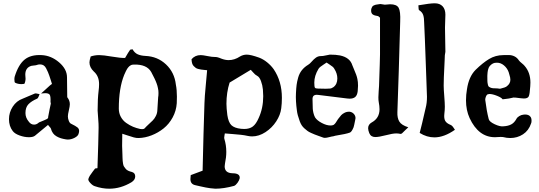

<svg xmlns="http://www.w3.org/2000/svg" viewBox="-20 -830 3256 1160"><path d="M270 -75.2Q272.5 -71.3 279.3 -64.2Q286.1 -57.1 287.1 -54.2Q291.5 -37.1 300.3 -25.1Q309.1 -13.2 322.3 -5.9Q335.4 1.5 348.4 5.4Q361.3 9.3 378.9 12.2Q381.8 13.2 389.2 13.2Q410.6 13.2 431.4 2.2Q452.1 -8.8 455.1 -22.9Q458 -31.7 458 -39.1Q458 -51.8 447.8 -60.3Q437.5 -68.8 410.2 -82Q401.4 -85.4 395.8 -99.6Q390.1 -113.8 390.1 -127Q390.1 -138.7 396 -163.6Q401.9 -188.5 401.9 -200.2Q401.9 -222.7 387.2 -241.2Q386.2 -242.2 386.2 -244.1Q386.2 -264.6 385.5 -303.7Q384.8 -342.8 384.8 -362.8Q384.8 -412.6 336.7 -453.6Q288.6 -494.6 231 -497.1Q166.5 -500.5 128.9 -470.2Q91.3 -439.9 68.8 -367.2Q66.9 -359.4 66.9 -351.1Q66.9 -331.5 71.8 -330.1Q87.9 -321.8 109.9 -321.8Q118.7 -321.8 126 -323.2Q129.9 -325.7 132.8 -339.6Q135.7 -353.5 133.8 -363.8Q132.8 -368.7 132.8 -378.9Q132.8 -420.9 168.9 -432.1Q173.3 -433.6 184.6 -434.3Q195.8 -435.1 201.2 -437Q210.4 -440.9 222.2 -440.9Q247.1 -440.9 258.8 -417Q264.6 -406.7 269.8 -394Q274.9 -381.3 277.8 -373Q280.8 -364.7 286.4 -347.2Q292 -329.6 293.9 -323.2Q293.9 -322.8 291.5 -321Q289.1 -319.3 285.4 -316.7Q281.7 -314 279.8 -312Q272.9 -305.7 265.1 -298.6Q257.3 -291.5 246.6 -281.7Q235.8 -272 228 -265.1Q247.6 -267.1 252.9 -267.1Q274.9 -267.1 280.8 -256.8Q286.6 -246.6 285.2 -214.8Q285.2 -212.9 286.1 -209.5Q287.1 -206.1 287.1 -204.1Q280.3 -175.3 271 -124Q271 -120.1 270.8 -118.9Q270.5 -117.7 268.6 -115Q266.6 -112.3 260.7 -109.6Q254.9 -106.9 245.6 -102.8Q236.3 -98.6 219.2 -91.8Q218.3 -91.8 216.1 -90.6Q213.9 -89.4 213.9 -88.9Q200.7 -77.1 186 -77.1Q166.5 -77.1 153.8 -95.2Q133.8 -118.7 133.8 -147Q133.8 -181.2 151.6 -200Q169.4 -218.8 204.1 -233.9Q209.5 -236.3 214.1 -248.3Q218.8 -260.3 219.2 -261.2Q195.8 -267.1 190.9 -265.1Q178.2 -260.7 153.8 -249.5Q129.4 -238.3 117.2 -233.9Q79.6 -220.7 56.9 -185.5Q34.2 -150.4 34.2 -109.9Q34.2 -67.9 57.1 -38.1Q69.3 -22 98.4 -11.5Q127.4 -1 154.8 -1Q179.2 -1 190.9 -9.8Z M568.8 186 554.7 188Q551.8 191.9 540.5 206.5Q529.3 221.2 522.9 231.4Q516.6 241.7 513.7 252Q512.2 261.2 526.1 276.1Q540 291 552.7 294.9Q597.2 310.1 639.6 310.1Q709.5 310.1 774.4 271Q796.9 256.8 796.9 235.8Q796.9 214.8 776.9 209Q764.2 206.1 754.4 201.4Q744.6 196.8 738.8 189.2Q732.9 181.6 729 175.8Q725.1 169.9 723.4 158.4Q721.7 147 721.2 141.8Q720.7 136.7 720.2 122.8Q719.7 108.9 719.7 105Q717.8 68.8 717.8 50.8Q717.8 38.1 718.3 13.9Q718.8 -10.3 718.8 -22Q731.4 -18.6 752.2 -11.2Q772.9 -3.9 788.6 0.2Q804.2 4.4 817.9 3.9Q856.9 2.9 896.2 -12.5Q935.5 -27.8 968.5 -54.2Q1001.5 -80.6 1023.2 -120.6Q1044.9 -160.6 1047.9 -206.1Q1048.8 -219.2 1048.8 -246.1Q1048.8 -287.6 1042.5 -318.8Q1034.2 -392.6 982.9 -440.9Q931.6 -489.3 857.4 -492.2Q830.1 -493.7 811.8 -502Q793.5 -510.3 781.7 -530.8Q781.7 -532.2 779.8 -532.2Q778.8 -532.2 766.6 -529.8Q756.3 -516.1 735.8 -480Q709 -479 656.5 -488Q604 -497.1 579.6 -497.1Q552.2 -497.1 527.8 -488.8Q520.5 -463.9 520.5 -453.1Q520.5 -422.9 546.9 -397.9Q578.6 -370.1 578.6 -321.8Q578.6 -301.8 575.7 -280.8Q569.8 -233.9 569.8 -162.1Q570.3 -149.4 573.2 -113.8Q576.2 -78.1 575.7 -58.1Q574.7 21.5 568.8 186ZM935.5 -242.2Q930.7 -177.7 930.7 -165Q930.2 -146 921.6 -129.2Q913.1 -112.3 902.8 -102.3Q892.6 -92.3 877 -77.9Q861.3 -63.5 853.5 -54.2Q849.1 -49.8 838.9 -49.8Q829.6 -49.8 826.7 -50.8Q804.2 -55.7 783.7 -64.2Q763.2 -72.8 742.7 -87.2Q722.2 -101.6 710 -124Q697.8 -146.5 697.8 -173.8Q697.8 -297.9 730.5 -377.9Q731.4 -379.4 734.9 -387.5Q738.3 -395.5 739.5 -397.7Q740.7 -399.9 744.1 -406.7Q747.6 -413.6 749.5 -416Q751.5 -418.5 755.1 -423.3Q758.8 -428.2 762 -430.4Q765.1 -432.6 769.5 -435.3Q773.9 -438 779.1 -439Q784.2 -439.9 789.6 -439.9Q866.7 -441.9 893.6 -395Q895 -392.1 900.4 -381.6Q905.8 -371.1 907.7 -367.4Q909.7 -363.8 914.3 -354.2Q918.9 -344.7 920.7 -340.1Q922.4 -335.4 926 -326.7Q929.7 -317.9 930.9 -312Q932.1 -306.2 934.1 -298.1Q936 -290 936.8 -282.7Q937.5 -275.4 937.5 -268.1Q937.5 -251 935.5 -242.2Z M1338.4 -23.9Q1353 -22.5 1383.3 -20.3Q1413.6 -18.1 1435.5 -15.6Q1457.5 -13.2 1476.6 -8.8Q1489.7 -5.9 1503.4 -5.9Q1544.4 -5.9 1584 -31.7Q1623.5 -57.6 1648.9 -96.7Q1674.3 -135.7 1679.2 -175.8Q1683.1 -205.1 1683.1 -238.8Q1683.1 -338.9 1633.3 -412.1Q1617.2 -434.6 1594 -453.4Q1570.8 -472.2 1545.4 -481.9Q1494.6 -500 1471.2 -500Q1449.2 -500 1430.2 -488.8Q1397 -466.8 1361.3 -466.8Q1340.3 -466.8 1316.4 -476.1Q1292 -486.8 1277.3 -485.8Q1262.7 -485.4 1233.9 -491.2Q1205.1 -497.1 1192.4 -497.1Q1158.7 -497.1 1137.2 -472.2Q1137.7 -458.5 1140.6 -448Q1143.6 -437.5 1150.1 -430.9Q1156.7 -424.3 1162.6 -419.9Q1168.5 -415.5 1179 -413.1Q1189.5 -410.6 1195.6 -409.7Q1201.7 -408.7 1214.4 -407.5Q1227.1 -406.2 1231.4 -405.8Q1230 -383.8 1223.1 -314Q1216.3 -244.1 1215.3 -207Q1209.5 -39.6 1204.1 201.2Q1198.2 203.6 1132.3 228Q1130.4 243.7 1130.4 252Q1130.4 283.2 1161.1 289.1Q1167 290.5 1189.9 295.7Q1212.9 300.8 1222.7 302.7Q1232.4 304.7 1249.8 307.1Q1267.1 309.6 1281.2 310.1Q1331.5 310.1 1394.5 293Q1404.8 288.6 1415 274.4Q1425.3 260.3 1428.2 247.1Q1431.6 216.8 1384.3 216.8Q1337.4 215.3 1337.4 174.8Q1337.4 168.9 1339.4 157.2Q1347.2 120.6 1347.2 87.9Q1347.2 45.9 1335.4 8.8Q1334.5 6.8 1334.5 2Q1334.5 -2.4 1336.2 -11.5Q1337.9 -20.5 1338.4 -23.9ZM1367.2 -331.1Q1397.9 -350.1 1495.1 -408.2Q1497.1 -407.2 1509.3 -392.6Q1521.5 -377.9 1533.2 -372.1Q1547.4 -365.2 1556.6 -340.6Q1565.9 -315.9 1568.4 -289.1Q1570.3 -260.7 1570.3 -249Q1570.3 -175.8 1542.5 -116.2Q1527.3 -81.1 1507.6 -65.9Q1487.8 -50.8 1455.6 -50.8Q1443.4 -50.8 1436.5 -51.8Q1396 -56.2 1377.9 -73.7Q1359.9 -91.3 1353.5 -134.8Q1348.1 -176.8 1348.1 -203.1Q1348.1 -271.5 1367.2 -331.1Z M1973.1 -500Q1966.3 -499.5 1948 -495.1Q1929.7 -490.7 1918.9 -491.2Q1901.9 -491.2 1888.9 -481.9Q1876 -472.7 1863.8 -458.5Q1851.6 -444.3 1842.3 -439Q1818.8 -424.8 1803.7 -405.8Q1788.6 -386.7 1781.5 -361.6Q1774.4 -336.4 1772 -317.1Q1769.5 -297.9 1768.1 -267.1Q1765.6 -221.7 1773.9 -161.1Q1776.4 -137.2 1791 -97.2Q1795.9 -84 1802.7 -73.2Q1809.6 -62.5 1819.8 -53.7Q1830.1 -44.9 1837.6 -39.1Q1845.2 -33.2 1860.1 -26.6Q1875 -20 1881.8 -17.3Q1888.7 -14.6 1906.2 -8.3Q1923.8 -2 1929.2 0Q1935.1 2.9 1942.9 2.9Q1948.2 2.9 1954.6 1.7Q1960.9 0.5 1969.7 -1.7Q1978.5 -3.9 1982.9 -4.9Q1994.1 -5.9 2004.9 -9.8Q2071.8 -20.5 2093.3 -28.8Q2104.5 -32.2 2116.2 -61Q2119.1 -69.3 2126 -105Q2127.9 -112.8 2127.9 -116.2Q2127.9 -130.4 2118.2 -141.4Q2108.4 -152.3 2094.2 -154.8Q2077.1 -156.2 2063.2 -149.4Q2049.3 -142.6 2041.5 -134.3Q2033.7 -126 2023.4 -111.8Q2021 -108.4 2020 -106.9Q2019 -105.5 2014.4 -98.1Q2009.8 -90.8 2007.8 -87.9Q2005.9 -85 2002.2 -81.1Q1998.5 -77.1 1995.1 -75.2Q1986.8 -71.8 1977.1 -71.8Q1952.6 -71.8 1923.8 -87.2Q1895 -102.5 1883.3 -121.1Q1877 -133.3 1873.5 -148.2Q1870.1 -163.1 1869.6 -173.1Q1869.1 -183.1 1868.9 -200.9Q1868.7 -218.8 1868.2 -227.1Q1867.2 -244.6 1875.2 -251.7Q1883.3 -258.8 1900.9 -256.8Q2053.2 -238.8 2078.1 -234.9Q2083 -233.9 2092.3 -233.9Q2114.3 -233.9 2126.2 -244.1Q2138.2 -254.4 2141.1 -278.8Q2143.1 -298.3 2143.1 -312Q2143.1 -335.4 2139.2 -353Q2136.7 -365.7 2131.6 -379.6Q2126.5 -393.6 2119.1 -410.4Q2111.8 -427.2 2108.9 -435.1Q2094.7 -482.4 2034.2 -495.1Q2009.3 -500 1973.1 -500ZM1953.1 -452.1Q1957.5 -448.7 1970.2 -440.7Q1982.9 -432.6 1989.7 -426.8Q1996.6 -420.9 2000 -414.1Q2018.1 -385.7 2018.1 -356Q2018.1 -320.8 1994.1 -303.2Q1982.4 -294.9 1971.2 -294.9Q1963.4 -293.9 1948.2 -293.9Q1939.9 -293.9 1924.1 -294.4Q1908.2 -294.9 1900.9 -294.9Q1886.2 -294.9 1882.6 -300.3Q1878.9 -305.7 1878.9 -331.1Q1878.9 -372.1 1904.3 -414.1Q1908.7 -420.9 1915.8 -426.5Q1922.9 -432.1 1934.6 -439.7Q1946.3 -447.3 1953.1 -452.1Z M2446.8 -61Q2405.8 -73.7 2392.6 -95.5Q2379.4 -117.2 2380.9 -152.8Q2389.2 -377.9 2397.9 -700.2Q2400.4 -761.7 2388.4 -783Q2376.5 -804.2 2336.9 -804.2Q2334 -804.2 2306.2 -801.8H2304.2Q2300.3 -801.8 2289.6 -804Q2278.8 -806.2 2273.9 -805.2Q2272.5 -804.7 2262.7 -803.5Q2252.9 -802.2 2250 -801.5Q2247.1 -800.8 2240 -797.9Q2232.9 -794.9 2230.2 -791.3Q2227.5 -787.6 2224.9 -781.2Q2222.2 -774.9 2222.2 -766.1Q2222.2 -749 2232.7 -742.2Q2243.2 -735.4 2263.2 -732.9Q2266.1 -732.4 2271 -727.5L2275.9 -723.1V-501Q2275.4 -472.7 2274.4 -440.9Q2273.4 -409.2 2272 -370.4Q2270.5 -331.5 2270 -310.1Q2269.5 -302.2 2267.8 -278.6Q2266.1 -254.9 2266.1 -242.2Q2266.1 -222.7 2268.1 -213.9Q2272.9 -188.5 2272.9 -169.9Q2272.9 -115.7 2225.1 -89.8Q2204.1 -77.6 2204.1 -55.2Q2204.1 -43 2210.9 -25.9Q2220.7 -2 2247.1 -2Q2269 -2 2310.8 -12.9Q2352.5 -23.9 2374 -23.9Q2386.7 -23.9 2399.9 -21Q2403.8 -20 2409.9 -25.4Q2416 -30.8 2426.8 -42Q2437.5 -53.2 2446.8 -61Z M2507.8 -797.9Q2508.3 -793.5 2508.5 -786.4Q2508.8 -779.3 2509.3 -775.1Q2509.8 -771 2511.7 -769Q2531.2 -756.8 2536.9 -739Q2542.5 -721.2 2542.5 -694.8Q2543.5 -672.4 2547.1 -590.3Q2550.8 -508.3 2551.8 -463.9Q2552.7 -428.7 2555.7 -356Q2558.6 -283.2 2559.6 -245.1Q2559.6 -207.5 2551.8 -178.2Q2526.9 -68.4 2515.6 -26.9Q2558.6 0 2604.5 0Q2663.1 0 2728.5 -45.9Q2727.1 -47.9 2724.1 -52.5Q2721.2 -57.1 2719.2 -59.8Q2717.3 -62.5 2714.6 -65.9Q2711.9 -69.3 2709 -71.5Q2706.1 -73.7 2702.6 -75.2Q2678.2 -85 2669.9 -99.6Q2661.6 -114.3 2664.6 -142.1Q2667.5 -165 2667.5 -185.1Q2667.5 -206.5 2664.1 -249Q2660.6 -291.5 2660.6 -313Q2660.6 -336.9 2661.6 -362.8Q2662.6 -388.7 2664.3 -420.4Q2666 -452.1 2666.5 -467.8Q2666.5 -500 2670.9 -517.1Q2670.9 -541.5 2669.7 -590.3Q2668.5 -639.2 2668.5 -663.1Q2668.5 -676.3 2669.7 -702.6Q2670.9 -729 2670.9 -741.2Q2670.9 -773.9 2654.1 -792Q2637.2 -810.1 2606.4 -810.1Q2577.6 -810.1 2507.8 -797.9Z M3016.6 -230Q3023.4 -231 3036.1 -232.4Q3048.8 -233.9 3055.2 -234.9Q3059.6 -235.4 3068.6 -237.8Q3077.6 -240.2 3082 -240.7Q3086.4 -241.2 3095.2 -240.2Q3135.7 -234.9 3145.5 -234.9Q3168.5 -234.9 3174.6 -248Q3180.7 -261.2 3183.6 -308.1Q3184.6 -315.9 3184.6 -331.1Q3184.6 -392.1 3149.4 -432.1Q3145 -438 3132.6 -448Q3120.1 -458 3115.2 -464.8Q3104.5 -481.4 3088.6 -489.3Q3072.8 -497.1 3056.2 -497.3Q3039.6 -497.6 3020.5 -497.1Q2973.1 -496.6 2935.1 -473.6Q2897 -450.7 2853.5 -408.2Q2812.5 -367.2 2801.3 -291Q2795.4 -257.8 2795.4 -224.1Q2795.4 -164.1 2817.4 -116.2Q2871.1 -1 2970.2 -1Q2983.4 -1 2990.2 -2Q3005.9 -3.4 3018.6 -2Q3041.5 3.9 3062.5 3.9Q3105.5 3.9 3139.9 -18.6Q3174.3 -41 3188.5 -84Q3191.4 -89.8 3191.4 -100.1Q3191.4 -118.2 3183.6 -126Q3174.3 -138.2 3151.4 -138.2Q3144.5 -138.2 3141.6 -137.2Q3129.4 -136.2 3116.7 -128.4Q3104 -120.6 3099.6 -110.8Q3086.9 -87.9 3068.1 -78.1Q3049.3 -68.4 3021.5 -66.9Q3001.5 -64 2968.8 -79.3Q2936 -94.7 2932.6 -110.8Q2919.4 -162.6 2911.6 -227.1Q2911.6 -236.3 2915.8 -246.6Q2919.9 -256.8 2925.3 -259.8Q2932.6 -262.2 2936.5 -262.2Q2955.1 -262.2 2982.7 -251.2Q3010.3 -240.2 3016.6 -230ZM2924.3 -371.1Q2924.3 -372.6 2924.8 -380.1Q2925.3 -387.7 2925.8 -393.1Q2926.3 -398.4 2928 -406.5Q2929.7 -414.6 2932.6 -420.9Q2937 -431.2 2948 -439.9Q2959 -448.7 2969.2 -450.2Q2973.1 -451.2 2982.4 -451.2Q3005.4 -451.2 3024.9 -434.8Q3044.4 -418.5 3053.2 -394Q3054.2 -389.2 3057.4 -379.4Q3060.5 -369.6 3062 -362.3Q3063.5 -355 3063.5 -348.1Q3063.5 -325.2 3042.5 -309.1Q3033.7 -301.3 3005.4 -294.9Q3004.4 -294.9 3002.7 -294.4Q3001 -293.9 3000.5 -293.9Q2997.6 -293.9 2992.2 -294.9Q2986.8 -295.9 2984.4 -295.9Q2967.8 -296.4 2959.2 -296.9Q2950.7 -297.4 2942.6 -301Q2934.6 -304.7 2931.9 -307.9Q2929.2 -311 2927 -321.5Q2924.8 -332 2924.6 -341.3Q2924.3 -350.6 2924.3 -371.1Z"/></svg>

Font: Sonetni venez
Style: Regular
Weight: 400
Designer: Alja Herlah
Foundry: Type Salon
Version: Version 1.000;hotconv 1.0.109;makeotfexe 2.5.65596